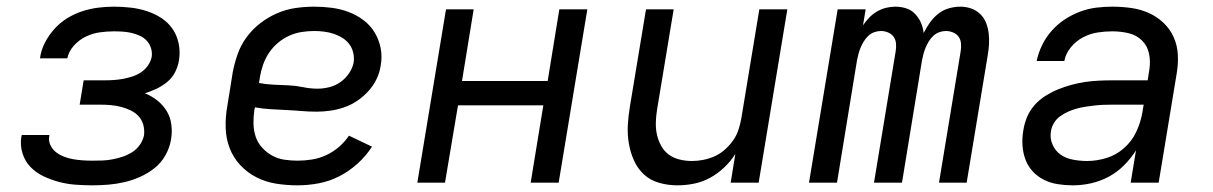

<svg xmlns="http://www.w3.org/2000/svg" viewBox="-20 -548 3640 576"><path d="M257 8Q231 8 205.5 6Q180 4 156 -2.5Q132 -9 110 -19.5Q88 -30 71.5 -47Q55 -64 47.5 -88Q40 -112 44 -138Q45 -139 45 -140Q45 -141 45 -143H128Q128 -142 128 -141.5Q128 -141 128 -141Q125 -126 131 -113Q137 -100 148 -91.5Q159 -83 172 -78Q185 -73 199 -70.5Q213 -68 227.5 -67Q242 -66 257 -66Q272 -66 287 -66.5Q302 -67 317.5 -70Q333 -73 348 -78Q363 -83 376.5 -91.5Q390 -100 399.5 -113.5Q409 -127 412 -142Q414 -158 410 -173Q406 -188 396 -199Q386 -210 372.5 -216.5Q359 -223 344.5 -227Q330 -231 314 -232.5Q298 -234 282 -234H219L231 -307H295Q308 -307 322 -308Q336 -309 349.5 -311.5Q363 -314 377 -318.5Q391 -323 403 -331Q415 -339 423.5 -351Q432 -363 435 -377Q437 -391 433 -403.5Q429 -416 420.5 -425.5Q412 -435 400 -440.5Q388 -446 375.5 -449Q363 -452 349.5 -453Q336 -454 322 -454Q301 -454 279.5 -451Q258 -448 238 -438.5Q218 -429 202 -411.5Q186 -394 182 -373H100Q103 -397 114.5 -419.5Q126 -442 143 -461Q160 -480 182 -493.5Q204 -507 227.5 -514.5Q251 -522 274.5 -525Q298 -528 322 -528Q348 -528 373 -525Q398 -522 421 -514.5Q444 -507 464 -494Q484 -481 497.5 -461.5Q511 -442 516 -417.5Q521 -393 517 -367Q514 -349 505.5 -332Q497 -315 482 -302.5Q467 -290 450 -282Q433 -274 415 -268Q435 -260 452 -246.5Q469 -233 480 -215Q491 -197 494 -174.5Q497 -152 493 -129Q489 -105 476.5 -82.5Q464 -60 444 -44Q424 -28 400.5 -17.5Q377 -7 353 -1.5Q329 4 305 6Q281 8 257 8Z M873 8Q840 8 808.5 3Q777 -2 749.5 -16Q722 -30 701 -52.5Q680 -75 669 -103.5Q658 -132 657 -164.5Q656 -197 662 -230L678 -330Q683 -357 692.5 -384.5Q702 -412 719.5 -436Q737 -460 761 -478.5Q785 -497 812 -508.5Q839 -520 867 -524Q895 -528 923 -528Q950 -528 976 -524.5Q1002 -521 1026 -512Q1050 -503 1070.5 -487.5Q1091 -472 1104 -450.5Q1117 -429 1122 -403.5Q1127 -378 1122 -351Q1119 -330 1109.5 -310.5Q1100 -291 1085 -274.5Q1070 -258 1051.5 -245.5Q1033 -233 1012.5 -226Q992 -219 971 -216Q950 -213 930 -213Q906 -213 883 -215Q860 -217 837 -218Q814 -219 790.5 -220.5Q767 -222 745 -226L743 -218Q740 -197 740.5 -176.5Q741 -156 747 -138Q753 -120 766 -105.5Q779 -91 796 -81.5Q813 -72 832.5 -69Q852 -66 873 -66Q894 -66 916 -69.5Q938 -73 958.5 -82.5Q979 -92 996.5 -107Q1014 -122 1027 -141L1096 -108Q1078 -80 1052.5 -57Q1027 -34 997.5 -19Q968 -4 936 2Q904 8 873 8ZM933 -282Q950 -282 968 -286.5Q986 -291 1001 -301.5Q1016 -312 1027 -328Q1038 -344 1041 -361Q1043 -376 1039.5 -390.5Q1036 -405 1027.5 -416Q1019 -427 1007 -434.5Q995 -442 981.5 -446.5Q968 -451 953 -453Q938 -455 923 -455Q904 -455 885 -452Q866 -449 848 -441Q830 -433 814 -419.5Q798 -406 787 -389.5Q776 -373 769.5 -354.5Q763 -336 760 -318L757 -299Q778 -295 800.5 -294Q823 -293 845.5 -292Q868 -291 889.5 -286.5Q911 -282 933 -282Z M1232 0 1318 -520H1401L1366 -305H1623L1658 -520H1742L1656 0H1572L1610 -232H1354L1315 0Z M2012 8Q1984 8 1957.5 0.5Q1931 -7 1912 -24.5Q1893 -42 1882 -66.5Q1871 -91 1866.5 -118Q1862 -145 1863.5 -173Q1865 -201 1870 -230L1918 -520H2001L1951 -218Q1948 -199 1947.5 -180Q1947 -161 1951 -143.5Q1955 -126 1963.5 -110.5Q1972 -95 1986 -84.5Q2000 -74 2018.5 -69.5Q2037 -65 2056 -65Q2073 -65 2090.5 -68.5Q2108 -72 2124.5 -79.5Q2141 -87 2155 -99.5Q2169 -112 2179.5 -127Q2190 -142 2195.5 -159Q2201 -176 2204 -193L2258 -520H2342L2256 0H2172L2186 -86Q2172 -64 2152.5 -45.5Q2133 -27 2110 -14.5Q2087 -2 2062 3Q2037 8 2012 8Z M2407 0 2493 -520H2577L2569 -472Q2577 -484 2587.5 -495Q2598 -506 2611 -513.5Q2624 -521 2638 -524.5Q2652 -528 2666 -528Q2683 -528 2698.5 -523Q2714 -518 2725 -506.5Q2736 -495 2742.5 -480.5Q2749 -466 2751 -449Q2759 -465 2769.5 -480Q2780 -495 2794.5 -506.5Q2809 -518 2826.5 -523Q2844 -528 2861 -528Q2878 -528 2893.5 -522.5Q2909 -517 2920.5 -506Q2932 -495 2938 -480Q2944 -465 2946 -448.5Q2948 -432 2947 -415Q2946 -398 2943 -381L2880 0H2797L2862 -394Q2864 -406 2863 -417.5Q2862 -429 2856 -437.5Q2850 -446 2839.5 -450.5Q2829 -455 2818 -455Q2808 -455 2798 -451.5Q2788 -448 2780 -440.5Q2772 -433 2766.5 -424Q2761 -415 2757 -405.5Q2753 -396 2750.5 -386.5Q2748 -377 2746 -367L2686 0H2602L2667 -394Q2669 -406 2668 -417.5Q2667 -429 2661 -437.5Q2655 -446 2644.5 -450.5Q2634 -455 2623 -455Q2613 -455 2603 -451.5Q2593 -448 2585 -440.5Q2577 -433 2571.5 -424Q2566 -415 2562 -405.5Q2558 -396 2555.5 -386.5Q2553 -377 2551 -367L2491 0Z M3199 8H3198Q3176 8 3153.5 4.5Q3131 1 3112 -8.5Q3093 -18 3078.5 -33.5Q3064 -49 3056.5 -69Q3049 -89 3047.5 -111.5Q3046 -134 3050 -157Q3053 -177 3061 -196.5Q3069 -216 3083.5 -232.5Q3098 -249 3116.5 -260.5Q3135 -272 3154.5 -280Q3174 -288 3194.5 -293.5Q3215 -299 3235 -302Q3255 -305 3275.5 -306Q3296 -307 3316 -307H3423L3428 -339Q3432 -364 3427 -387.5Q3422 -411 3405.5 -427Q3389 -443 3365.5 -448.5Q3342 -454 3317 -454Q3295 -454 3272.5 -450.5Q3250 -447 3229 -436Q3208 -425 3192.5 -406Q3177 -387 3173 -365H3090Q3095 -389 3106 -412Q3117 -435 3134.5 -455Q3152 -475 3174 -489.5Q3196 -504 3220 -513Q3244 -522 3268.5 -525Q3293 -528 3317 -528Q3346 -528 3374 -524Q3402 -520 3426.5 -509Q3451 -498 3470.5 -479.5Q3490 -461 3501 -436.5Q3512 -412 3513.5 -384Q3515 -356 3510 -327L3456 0H3372L3388 -97Q3373 -73 3352 -52Q3331 -31 3305.5 -17.5Q3280 -4 3252.5 2Q3225 8 3199 8ZM3241 -65Q3270 -65 3299.5 -74Q3329 -83 3352.5 -104Q3376 -125 3389 -153Q3402 -181 3407 -210L3411 -234H3316Q3303 -234 3290 -233.5Q3277 -233 3264 -231.5Q3251 -230 3237.5 -228Q3224 -226 3211 -222.5Q3198 -219 3185.5 -213.5Q3173 -208 3161.5 -200Q3150 -192 3142.5 -180Q3135 -168 3133 -155Q3129 -134 3137.5 -114.5Q3146 -95 3162 -84Q3178 -73 3199 -69Q3220 -65 3241 -65Z"/></svg>

Font: Iosevka SS04 Extended
Style: Italic
Weight: 400
Width: 7
Italic angle: -9°
Monospace: yes
Designer: Belleve Invis
Foundry: Belleve Invis
Version: Version 19.0.0; ttfautohint (v1.8.4)